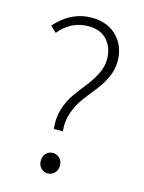

<svg xmlns="http://www.w3.org/2000/svg" viewBox="-107 -747 617 823"><g transform="rotate(15 201.0 -335.0)"><path d="M163 -179Q157 -225 169.5 -266Q182 -307 204 -338Q226 -369 249 -397.5Q272 -426 289 -459.5Q306 -493 306 -526Q306 -576 277 -609.5Q248 -643 193 -643Q116 -643 64 -579L37 -604Q106 -682 197 -682Q268 -682 310 -639Q352 -596 352 -529Q352 -492 335 -456Q318 -420 294 -390.5Q270 -361 247 -330Q224 -299 211 -260Q198 -221 203 -179ZM144 -33Q144 -54 156.5 -66.5Q169 -79 186 -79Q203 -79 216 -66.5Q229 -54 229 -33Q229 -13 216 -0.5Q203 12 186 12Q169 12 156.5 -0.5Q144 -13 144 -33Z"/></g></svg>

Font: Toshiba Sans Light
Style: Regular
Weight: 300
Designer: Paul D. Hunt
Foundry: Toshiba Corporation
Version: Version 2.020;PS 2.0;hotconv 1.0.86;makeotf.lib2.5.63406